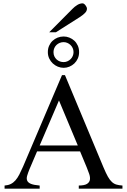

<svg xmlns="http://www.w3.org/2000/svg" viewBox="-20 -1126 759 1146"><path d="M450.2 0V-18.6Q484.9 -19 499.5 -28.6Q514.2 -38.1 516.6 -53.2Q519 -68.4 512.5 -87.6Q505.9 -106.9 497.6 -127L458 -222.2H201.2L156.2 -116.7Q147 -94.2 142.1 -77.1Q137.2 -60.1 142.3 -47.9Q147.5 -35.6 164.8 -28.6Q182.1 -21.5 216.8 -18.6V0H7.3V-18.6Q28.3 -20 43.9 -27.6Q59.6 -35.2 72 -49.3Q84.5 -63.5 95.2 -84.2Q106 -105 117.7 -131.8L350.1 -677.7H367.7L597.7 -127Q612.3 -92.3 624 -71.5Q635.7 -50.8 648.2 -39.6Q660.6 -28.3 675.5 -24.2Q690.4 -20 710.9 -18.6V0ZM332 -526.4 216.8 -257.8H444.3ZM418.9 -814.9Q418.9 -828.1 413.8 -839.1Q408.7 -850.1 400.4 -857.9Q392.1 -865.7 381.6 -870.1Q371.1 -874.5 359.9 -874.5Q347.7 -874.5 336.7 -870.1Q325.7 -865.7 317.4 -857.9Q309.1 -850.1 304.2 -839.1Q299.3 -828.1 299.3 -814.9Q299.3 -800.8 304.4 -789.8Q309.6 -778.8 318.1 -771Q326.7 -763.2 337.4 -759.3Q348.1 -755.4 359.9 -755.4Q372.1 -755.4 382.8 -760.3Q393.6 -765.1 401.6 -773.2Q409.7 -781.2 414.3 -792Q418.9 -802.7 418.9 -814.9ZM452.1 -814.9Q452.1 -793.9 444.3 -776.6Q436.5 -759.3 423.6 -747.1Q410.6 -734.9 394 -728Q377.4 -721.2 359.9 -721.2Q342.3 -721.2 325.4 -728Q308.6 -734.9 295.4 -747.1Q282.2 -759.3 273.9 -776.6Q265.6 -793.9 265.6 -814.9Q265.6 -835.9 273.2 -853Q280.8 -870.1 293.7 -882.3Q306.6 -894.5 323.7 -901.4Q340.8 -908.2 359.9 -908.2Q377.4 -908.2 394 -901.6Q410.6 -895 423.6 -883.1Q436.5 -871.1 444.3 -853.8Q452.1 -836.4 452.1 -814.9ZM499 -1074.2Q499 -1060.1 486.6 -1047.9Q474.1 -1035.6 458.5 -1025.4L314 -933.6H273.9L412.6 -1073.2Q425.3 -1086.4 441.2 -1096.2Q457 -1106 473.1 -1106Q477.1 -1106 481.4 -1103Q485.8 -1100.1 489.7 -1095.2Q493.7 -1090.3 496.3 -1084.7Q499 -1079.1 499 -1074.2Z"/></svg>

Font: Doulos SIL Compact
Style: Regular
Weight: 400
Designer: Walt Agee, Victor Gaultney, Peter Martin, Debbi Hosken
Foundry: SIL International
Version: Version 4.110; 2011; Maintenance release ; LnSpcTght